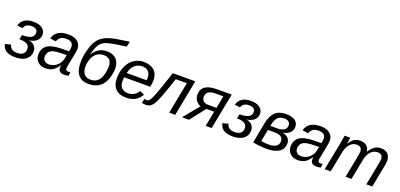

<svg xmlns="http://www.w3.org/2000/svg" viewBox="9 -1686 5524 2649"><g transform="rotate(20 2771.0 -361.5)"><path d="M187 9.8Q104.5 9.8 55.7 -20Q6.8 -49.8 -6.3 -114.3L75.7 -135.7Q95.2 -55.7 193.4 -55.7Q248.5 -55.7 278.6 -81.1Q308.6 -106.4 308.6 -153.8Q308.6 -199.2 272.9 -221.9Q237.3 -244.6 160.2 -244.6L173.8 -310.1Q265.1 -310.1 306.2 -334Q347.2 -357.9 347.2 -404.8Q347.2 -438.5 322.8 -455.6Q298.3 -472.7 258.3 -472.7Q168.9 -472.7 147.5 -402.3L66.9 -412.1Q85.4 -475.1 133.3 -506.6Q181.2 -538.1 265.6 -538.1Q343.3 -538.1 390.4 -503.4Q437.5 -468.8 437.5 -411.6Q437.5 -373.5 418.5 -344.7Q399.4 -315.9 365.7 -297.9Q332 -279.8 290.5 -275.4V-273.4Q341.3 -267.6 371.6 -233.6Q401.9 -199.7 401.9 -152.8Q401.9 -77.6 345 -33.9Q288.1 9.8 187 9.8Z M906.2 4.9Q860.8 4.9 840.1 -13.9Q819.3 -32.7 819.3 -69.8L821.8 -101.1H818.8Q778.3 -39.6 734.9 -14.9Q691.4 9.8 629.9 9.8Q561.5 9.8 518.8 -31.2Q476.1 -72.3 476.1 -135.7Q476.1 -226.1 540.8 -272.5Q605.5 -318.8 747.1 -320.8L860.4 -322.3Q869.6 -370.1 869.6 -384.3Q869.6 -428.7 843.8 -450Q817.9 -471.2 772 -471.2Q713.9 -471.2 684.1 -450.4Q654.3 -429.7 641.1 -387.2L554.2 -401.4Q576.2 -473.1 630.6 -505.6Q685.1 -538.1 776.9 -538.1Q860.4 -538.1 908.9 -499Q957.5 -460 957.5 -394Q957.5 -362.8 948.2 -317.4L912.1 -132.8Q906.7 -109.4 906.7 -89.8Q906.7 -54.2 946.3 -54.2Q959.5 -54.2 975.6 -57.6L968.8 -2.9Q936.5 4.9 906.2 4.9ZM848.6 -261.7 751.5 -259.8Q693.4 -258.3 660.2 -249.3Q627 -240.2 608.6 -226.3Q590.3 -212.4 579.8 -191.2Q569.3 -169.9 569.3 -139.6Q569.3 -103 593 -80.1Q616.7 -57.1 654.3 -57.1Q701.7 -57.1 739.7 -77.4Q777.8 -97.7 802.7 -130.4Q827.6 -163.1 835.4 -200.7Z M1332.5 -437Q1189 -437 1149.9 -266.6Q1144 -242.2 1144 -203.1Q1144 -129.9 1176.3 -92.5Q1208.5 -55.2 1267.6 -55.2Q1313.5 -55.2 1346.2 -72.3Q1378.9 -89.4 1401.1 -124Q1423.3 -158.7 1435.5 -211.7Q1447.8 -264.6 1447.8 -305.7Q1447.8 -372.1 1418 -404.5Q1388.2 -437 1332.5 -437ZM1351.6 -501.5Q1442.4 -501.5 1491.2 -452.4Q1540 -403.3 1540 -310.5Q1540 -253.4 1521.7 -189Q1503.4 -124.5 1468.3 -79.6Q1433.1 -34.7 1382.3 -12.5Q1331.5 9.8 1264.2 9.8Q1061 9.8 1061 -238.8Q1061 -308.1 1081.3 -395Q1101.6 -481.9 1131.6 -537.1Q1161.6 -592.3 1207.3 -627.4Q1252.9 -662.6 1328.1 -684.6Q1403.3 -706.5 1601.6 -733.4L1586.4 -654.8Q1489.3 -642.6 1404.5 -627.9Q1319.8 -613.3 1283 -597.2Q1246.1 -581.1 1221.7 -554.2Q1197.3 -527.3 1179.7 -484.4Q1162.1 -441.4 1146.5 -372.1Q1215.8 -501.5 1351.6 -501.5Z M1697.3 -245.6Q1694.3 -228.5 1692.9 -190.4Q1692.9 -125.5 1725.3 -90.8Q1757.8 -56.2 1823.2 -56.2Q1870.6 -56.2 1909.2 -79.6Q1947.8 -103 1969.2 -143.6L2036.6 -112.8Q2001 -48.8 1946 -19.5Q1891.1 9.8 1813 9.8Q1714.8 9.8 1660.4 -44.7Q1606 -99.1 1606 -197.8Q1606 -295.9 1640.6 -373.8Q1675.3 -451.7 1738.3 -494.9Q1801.3 -538.1 1879.9 -538.1Q1980 -538.1 2035.6 -487.8Q2091.3 -437.5 2091.3 -345.7Q2091.3 -294.4 2079.6 -245.6ZM2002 -313 2003.9 -348.1Q2003.9 -408.7 1972.4 -440.9Q1940.9 -473.1 1881.8 -473.1Q1816.4 -473.1 1771.7 -431.4Q1727.1 -389.6 1709 -313Z M2447.8 0 2537.6 -464.4H2375Q2309.1 -266.1 2277.8 -185.5Q2246.6 -105 2222.7 -64.9Q2198.7 -24.9 2171.6 -7.6Q2144.5 9.8 2102.1 9.8Q2068.8 9.8 2047.4 1L2063 -62.5Q2079.1 -55.2 2096.7 -55.2Q2121.6 -55.2 2142.1 -84.2Q2162.6 -113.3 2191.9 -189.2Q2221.2 -265.1 2308.6 -528.3H2638.7L2536.1 0Z M2912.6 -223.6 2736.8 0H2635.7L2824.2 -230Q2800.3 -236.8 2778.3 -256.1Q2756.3 -275.4 2742.2 -303.5Q2728 -331.5 2728 -366.2Q2728 -447.8 2784.9 -488Q2841.8 -528.3 2960.4 -528.3H3173.3L3070.8 0H2982.9L3026.4 -223.6ZM3073.2 -466.3H2963.4Q2886.7 -466.3 2854 -442.1Q2821.3 -418 2821.3 -365.2Q2821.3 -329.1 2845.9 -306.9Q2870.6 -284.7 2910.2 -284.7H3038.1Z M3380.4 9.8Q3297.9 9.8 3249 -20Q3200.2 -49.8 3187 -114.3L3269 -135.7Q3288.6 -55.7 3386.7 -55.7Q3441.9 -55.7 3471.9 -81.1Q3502 -106.4 3502 -153.8Q3502 -199.2 3466.3 -221.9Q3430.7 -244.6 3353.5 -244.6L3367.2 -310.1Q3458.5 -310.1 3499.5 -334Q3540.5 -357.9 3540.5 -404.8Q3540.5 -438.5 3516.1 -455.6Q3491.7 -472.7 3451.7 -472.7Q3362.3 -472.7 3340.8 -402.3L3260.3 -412.1Q3278.8 -475.1 3326.7 -506.6Q3374.5 -538.1 3459 -538.1Q3536.6 -538.1 3583.7 -503.4Q3630.9 -468.8 3630.9 -411.6Q3630.9 -373.5 3611.8 -344.7Q3592.8 -315.9 3559.1 -297.9Q3525.4 -279.8 3483.9 -275.4V-273.4Q3534.7 -267.6 3564.9 -233.6Q3595.2 -199.7 3595.2 -152.8Q3595.2 -77.6 3538.3 -33.9Q3481.4 9.8 3380.4 9.8Z M4150.4 -410.2Q4150.4 -357.4 4115.5 -322.5Q4080.6 -287.6 4016.6 -276.9L4016.1 -273.4Q4065.9 -265.6 4095.7 -235.1Q4125.5 -204.6 4125.5 -159.2Q4125.5 -77.1 4063.2 -33.7Q4001 9.8 3887.2 9.8Q3777.3 9.8 3677.2 -10.3L3733.9 -312Q3755.4 -423.8 3812.3 -478.5Q3869.1 -533.2 3971.2 -533.2Q4057.1 -533.2 4103.8 -501Q4150.4 -468.8 4150.4 -410.2ZM3774.9 -64.9Q3833.5 -55.2 3890.1 -55.2Q3956.1 -55.2 3994.1 -79.6Q4032.2 -104 4032.2 -156.7Q4032.2 -195.8 4002 -218.8Q3971.7 -241.7 3906.7 -241.7H3809.6ZM3918 -305.2Q4056.6 -305.2 4056.6 -398.9Q4056.6 -430.7 4034.2 -449.2Q4011.7 -467.8 3966.8 -467.8Q3905.8 -467.8 3872.6 -431.6Q3839.4 -395.5 3825.7 -325.2L3821.8 -305.2Z M4610.8 4.9Q4565.4 4.9 4544.7 -13.9Q4523.9 -32.7 4523.9 -69.8L4526.4 -101.1H4523.4Q4482.9 -39.6 4439.5 -14.9Q4396 9.8 4334.5 9.8Q4266.1 9.8 4223.4 -31.2Q4180.7 -72.3 4180.7 -135.7Q4180.7 -226.1 4245.4 -272.5Q4310.1 -318.8 4451.7 -320.8L4564.9 -322.3Q4574.2 -370.1 4574.2 -384.3Q4574.2 -428.7 4548.3 -450Q4522.5 -471.2 4476.6 -471.2Q4418.5 -471.2 4388.7 -450.4Q4358.9 -429.7 4345.7 -387.2L4258.8 -401.4Q4280.8 -473.1 4335.2 -505.6Q4389.6 -538.1 4481.4 -538.1Q4564.9 -538.1 4613.5 -499Q4662.1 -460 4662.1 -394Q4662.1 -362.8 4652.8 -317.4L4616.7 -132.8Q4611.3 -109.4 4611.3 -89.8Q4611.3 -54.2 4650.9 -54.2Q4664.1 -54.2 4680.2 -57.6L4673.3 -2.9Q4641.1 4.9 4610.8 4.9ZM4553.2 -261.7 4456.1 -259.8Q4397.9 -258.3 4364.7 -249.3Q4331.5 -240.2 4313.2 -226.3Q4294.9 -212.4 4284.4 -191.2Q4273.9 -169.9 4273.9 -139.6Q4273.9 -103 4297.6 -80.1Q4321.3 -57.1 4358.9 -57.1Q4406.2 -57.1 4444.3 -77.4Q4482.4 -97.7 4507.3 -130.4Q4532.2 -163.1 4540 -200.7Z M5036.6 0 5097.2 -309.6Q5109.4 -370.6 5109.4 -394.5Q5109.4 -431.2 5090.8 -450.4Q5072.3 -469.7 5030.3 -469.7Q4973.6 -469.7 4931.4 -421.4Q4889.2 -373 4876 -294.9L4818.4 0H4731L4812 -415.5Q4821.8 -461.9 4831.1 -528.3H4914.1Q4914.1 -522.9 4908.9 -490.5Q4903.8 -458 4900.4 -438H4901.9Q4937.5 -493.7 4973.4 -515.6Q5009.3 -537.6 5059.1 -537.6Q5118.2 -537.6 5152.8 -508.5Q5187.5 -479.5 5194.3 -424.3Q5234.9 -487.8 5274.2 -512.7Q5313.5 -537.6 5364.3 -537.6Q5430.2 -537.6 5465.6 -502Q5501 -466.3 5501 -398.9Q5501 -367.7 5490.7 -318.8L5428.7 0H5341.8L5402.3 -309.6Q5414.6 -370.6 5414.6 -394.5Q5414.6 -431.2 5396 -450.4Q5377.4 -469.7 5335.4 -469.7Q5278.8 -469.7 5236.8 -422.1Q5194.8 -374.5 5181.2 -296.4L5123.5 0Z"/></g></svg>

Font: Liberation Sans
Style: Italic
Weight: 400
Italic angle: -12°
Designer: Steve Matteson
Foundry: Ascender Corporation
Version: Version 2.1.5